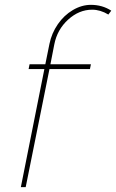

<svg xmlns="http://www.w3.org/2000/svg" viewBox="-20 -772 479 792"><path d="M439 -728 427 -712Q394 -732 360 -732Q306 -732 261 -691Q216 -650 204 -589L188 -507H355L351 -487H184L86 0H66L163 -487H98L102 -507H167L184 -591Q193 -635 218.5 -672Q244 -709 280.5 -730.5Q317 -752 355 -752Q402 -752 439 -728Z"/></svg>

Font: TypoPRO Montserrat
Style: Italic
Weight: 250
Italic angle: -11.3°
Designer: Julieta Ulanovsky
Foundry: Julieta Ulanovsky
Version: Version 6.001